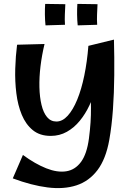

<svg xmlns="http://www.w3.org/2000/svg" viewBox="-20 -685 672 984"><path d="M45.5 229.2 97.5 109.2Q160.5 155.2 217.1 177.6Q273.8 200 319.2 192.9Q364.8 185.8 395 145.1Q425.2 104.5 435.8 24.8Q441.5 -19.2 444 -57.1Q446.5 -95 446.2 -133.6Q446 -172.2 443.9 -217Q441.8 -261.8 438.8 -318.4Q435.8 -375 433 -450L564 -482Q566.5 -391 565.6 -299.8Q564.8 -208.5 558.8 -124.1Q552.8 -39.8 540 32.5Q522.5 130.2 479.4 187.1Q436.2 244 371.5 265Q306.8 286 224.1 275.6Q141.5 265.2 45.5 229.2ZM240 11.5Q184.2 11.5 148.1 -18Q112 -47.5 91.6 -96.8Q71.2 -146 63.8 -206.9Q56.2 -267.8 58.1 -332.4Q60 -397 67.5 -455.8L208.2 -459.5Q194.5 -402.2 187.6 -345.5Q180.8 -288.8 182 -237.9Q183.2 -187 192.8 -147.4Q202.2 -107.8 221.1 -85Q240 -62.2 269.2 -62.2Q300 -62.2 327 -91.9Q354 -121.5 375.8 -174.4Q397.5 -227.2 412 -297.8Q426.5 -368.2 433 -450L485 -320.8Q482.8 -280 470.8 -234.2Q458.8 -188.5 438.2 -144.9Q417.8 -101.2 388.9 -65.9Q360 -30.5 322.6 -9.5Q285.2 11.5 240 11.5ZM213.2 -555Q210.5 -580.2 210.1 -610.5Q209.8 -640.8 211.5 -665L314.8 -663.5Q313.5 -636.2 312.4 -610.9Q311.2 -585.5 313 -558ZM378.2 -555Q375.5 -580.2 375.1 -610.5Q374.8 -640.8 376.5 -665L479.8 -663.5Q478.5 -636.2 477.4 -610.9Q476.2 -585.5 478 -558Z"/></svg>

Font: Marhey Light
Style: Regular
Weight: 300
Designer: Nur Syamsi & Bustanul Arifin
Foundry: Namelatype
Version: Version 1.000